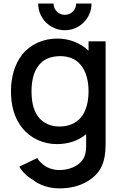

<svg xmlns="http://www.w3.org/2000/svg" viewBox="-20 -795 687 1080"><path d="M344.8 -625C427.1 -625 494.8 -691.7 494.8 -775H408.3C408.3 -739.6 380.2 -711.5 344.8 -711.5C309.4 -711.5 281.2 -739.6 281.2 -775H194.8C194.8 -691.7 261.5 -625 344.8 -625ZM478.1 -562.5V-509.4C433.3 -553.1 369.8 -578.1 302.1 -578.1C225 -578.1 152.1 -546.9 105.2 -488.5C60.4 -431.3 41.7 -357.3 41.7 -281.2C41.7 -206.3 58.3 -133.3 105.2 -75C152.1 -16.7 224 15.6 300 15.6C363.5 15.6 420.8 -3.1 464.6 -40.6V13.5C465.6 69.8 456.3 100 422.9 127.1C394.8 150 353.1 161.5 312.5 161.5C279.2 161.5 239.6 149 215.6 124C205.2 115.6 195.8 106.3 189.6 93.8L88.5 142.7C107.3 174 136.5 201 166.7 217.7C204.2 247.9 260.4 264.6 311.5 264.6C365.6 264.6 424 256.2 480.2 219.8C547.9 176 574 115.6 574 15.6V-562.5ZM314.6 -83.3C267.7 -83.3 220.8 -101 192.7 -141.7C166.7 -177.1 157.3 -228.1 157.3 -281.2C157.3 -335.4 167.7 -386.5 193.8 -421.9C221.9 -462.5 266.7 -479.2 318.8 -479.2C365.6 -479.2 408.3 -463.5 435.4 -428.1C465.6 -391.7 478.1 -337.5 478.1 -281.2C478.1 -226 465.6 -170.8 435.4 -134.4C406.3 -100 363.5 -83.3 314.6 -83.3Z"/></svg>

Font: Manrope Semibold
Style: Regular
Weight: 600
Width: 4
Designer: Michael Sharanda
Foundry: Michael Sharanda
Version: Version 2.000;PS 002.000;hotconv 1.0.88;makeotf.lib2.5.64775